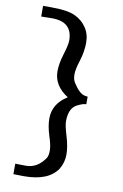

<svg xmlns="http://www.w3.org/2000/svg" viewBox="-101 -789 671 1046"><g transform="rotate(10 235.0 -266.0)"><path d="M50 141V199L109 200Q243 200 293 126Q316 88 316 44Q316 0 299 -55Q282 -110 282 -135Q282 -205 323 -228Q355 -245 374 -245H375V-287L361 -289Q330 -293 295 -348Q283 -366 283 -394Q283 -423 300 -475Q316 -527 316 -575Q316 -623 292 -658Q268 -694 226 -713Q185 -732 98 -732H50V-673Q76 -674 110 -674Q223 -674 223 -571Q223 -546 206 -492Q189 -438 189 -395Q189 -315 269 -265Q190 -216 190 -134Q190 -93 206 -42Q223 9 223 37Q223 65 215 79Q173 142 109 142Z"/></g></svg>

Font: Sawarabi Gothic
Style: Regular
Weight: 400
Designer: mshio (mshio@users.sourceforge.jp)
Version: Version 20141215